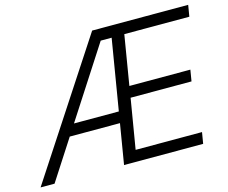

<svg xmlns="http://www.w3.org/2000/svg" viewBox="-122 -870 1203 1011"><g transform="rotate(-15 480.0 -364.0)"><path d="M-19.5 0 456.5 -727.5H980L969.7 -665.5H615.2L570.3 -395H902.8L892.6 -333.5H560.5L515.1 -61.5H877L866.7 0H435.5L545.9 -664.6H486.3L56.6 0ZM175.3 -218.8 185.5 -279.8H517.6L507.3 -218.8Z"/></g></svg>

Font: Inter 16pt Light
Style: Italic
Weight: 300
Italic angle: -9.3988°
Version: Version 4.001;git-66647c0bb